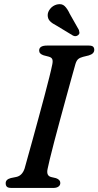

<svg xmlns="http://www.w3.org/2000/svg" viewBox="-20 -924 484 944"><path d="M214 -93.5Q206.5 -59.5 232 -53.5L255.5 -48Q276.5 -40.5 276.5 -24.5Q276.5 -13 267.2 -6.5Q258 0 243 0H36.5Q19.5 0 13.8 -6Q8 -12 8 -22Q7 -41.5 33 -48.5L60 -54Q89 -60 101 -95.5Q106.5 -115.5 117.2 -154Q128 -192.5 141.8 -242.5Q155.5 -292.5 170.2 -346.5Q185 -400.5 198.5 -451.5Q212 -502.5 222.2 -543.2Q232.5 -584 237 -607Q240.5 -623.5 237.2 -632.5Q234 -641.5 219.5 -645.5L194.5 -652Q172.5 -659 172.5 -675.5Q172.5 -700 211.5 -700H416Q432 -700 437.8 -694.5Q443.5 -689 443.5 -679Q443.5 -659.5 416.5 -651.5L388 -644.5Q372.5 -640.5 364.2 -633.2Q356 -626 351 -609.5Q344 -585 331.8 -541Q319.5 -497 304.8 -443Q290 -389 274.8 -333Q259.5 -277 246.5 -227Q233.5 -177 224.8 -141.2Q216 -105.5 214 -93.5ZM323 -856 368 -776.5Q370 -770 370.5 -763.8Q371 -757.5 365 -752Q353 -742 339 -749L258 -798Q237 -808.5 225.8 -820Q214.5 -831.5 214.5 -849.5Q214.5 -865.5 227 -881Q239.5 -896.5 260 -902Q284 -907.5 297.8 -894.2Q311.5 -881 323 -856Z"/></svg>

Font: Fraunces 9pt Soft
Style: Italic
Weight: 400
Italic angle: -16°
Version: Version 1.000;[0bf87f6ff]